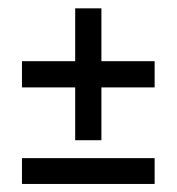

<svg xmlns="http://www.w3.org/2000/svg" viewBox="-20 -489 428 465"><path d="M162.1 -149.4V-277.3H33.2V-340.8H162.1V-468.8H225.6V-340.8H354.5V-277.3H225.6V-149.4ZM33.2 -43.5V-106H354.5V-43.5Z"/></svg>

Font: Markazi Text
Style: Bold
Weight: 700
Designer: Borna Izadpanah (Arabic designer), Fiona Ross (Arabic design director) and Florian Runge (Latin designer)
Foundry: Borna Izadpanah and Florian Runge
Version: Version 1.001; ttfautohint (v1.8.3)